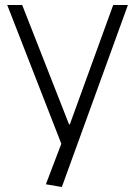

<svg xmlns="http://www.w3.org/2000/svg" viewBox="-20 -560 542 770"><path d="M164 179 236 -10 230 27 9 -540H69L257 -61H260L434 -540H493L228 190Z"/></svg>

Font: Pathway Extreme 28pt ExtraLight
Style: Regular
Weight: 250
Designer: Eduardo Rodriguez Tunni
Foundry: Eduardo Rodriguez Tunni
Version: Version 1.001;gftools[0.9.26]